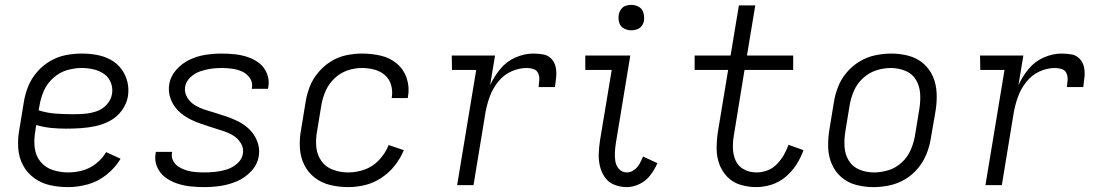

<svg xmlns="http://www.w3.org/2000/svg" viewBox="-20 -757 4504 785"><path d="M258 8Q299 8 340 -3.5Q381 -15 416 -43Q451 -71 473 -108L414 -135Q398 -108 372.5 -88Q347 -68 317.5 -60Q288 -52 259 -52Q226 -52 195.5 -62Q165 -72 145.5 -96Q126 -120 122 -152.5Q118 -185 124 -218L128 -246Q158 -237 188.5 -234Q219 -231 250 -231Q280 -231 310.5 -233Q341 -235 371.5 -241.5Q402 -248 430.5 -263.5Q459 -279 478.5 -306Q498 -333 503 -363Q508 -394 500.5 -423.5Q493 -453 475.5 -476Q458 -499 432 -513Q406 -527 376 -532.5Q346 -538 315 -538Q282 -538 248.5 -531.5Q215 -525 184.5 -507Q154 -489 130.5 -461.5Q107 -434 94.5 -402Q82 -370 77 -337L59 -227Q52 -189 54.5 -151.5Q57 -114 73.5 -82.5Q90 -51 119 -29.5Q148 -8 184 0Q220 8 258 8ZM280 -290Q244 -290 208 -292.5Q172 -295 138 -306L142 -328Q147 -358 160 -387Q173 -416 198 -438.5Q223 -461 253.5 -470Q284 -479 314 -479Q339 -479 362.5 -473.5Q386 -468 405 -455Q424 -442 433 -419.5Q442 -397 438 -373Q434 -349 416.5 -329.5Q399 -310 375 -302Q351 -294 327.5 -292Q304 -290 280 -290Z M815 8Q849 8 882.5 3Q916 -2 949 -16Q982 -30 1007.5 -57.5Q1033 -85 1038 -119Q1042 -143 1036 -165.5Q1030 -188 1017.5 -206.5Q1005 -225 987.5 -239Q970 -253 949 -263Q928 -273 906.5 -280.5Q885 -288 863 -294.5Q841 -301 819 -308Q797 -315 777.5 -326.5Q758 -338 745.5 -358.5Q733 -379 737 -403Q741 -425 759 -441.5Q777 -458 799 -465.5Q821 -473 842.5 -476Q864 -479 886 -479Q908 -479 929.5 -476Q951 -473 970 -464.5Q989 -456 1001.5 -438Q1014 -420 1010 -398Q1010 -396 1009 -394H1076Q1077 -398 1077 -401Q1082 -429 1072 -455Q1062 -481 1041.5 -497.5Q1021 -514 995 -523Q969 -532 941.5 -535Q914 -538 886 -538Q854 -538 821 -533Q788 -528 756.5 -513.5Q725 -499 701 -472Q677 -445 672 -412Q668 -388 674 -365Q680 -342 692.5 -324Q705 -306 722.5 -292Q740 -278 760.5 -268Q781 -258 803 -250.5Q825 -243 847 -236Q869 -229 891 -222Q913 -215 932.5 -203.5Q952 -192 964.5 -172Q977 -152 973 -128Q969 -105 949.5 -88Q930 -71 907 -64Q884 -57 861 -54.5Q838 -52 816 -52Q797 -52 779 -53.5Q761 -55 744 -60Q727 -65 712 -74Q697 -83 688.5 -98.5Q680 -114 683 -132Q683 -134 684 -136H618Q616 -133 616 -129Q611 -100 622.5 -74Q634 -48 655.5 -32Q677 -16 703.5 -7Q730 2 758.5 5Q787 8 815 8Z M1404 8Q1438 8 1473 -0.5Q1508 -9 1539.5 -30Q1571 -51 1594 -80Q1617 -109 1631 -143L1569 -164Q1556 -131 1530.5 -103.5Q1505 -76 1471.5 -64Q1438 -52 1404 -52Q1372 -52 1342.5 -62.5Q1313 -73 1295 -97.5Q1277 -122 1273.5 -153.5Q1270 -185 1276 -218L1294 -328Q1299 -357 1311.5 -385.5Q1324 -414 1347.5 -436.5Q1371 -459 1400.5 -469Q1430 -479 1460 -479Q1486 -479 1510.5 -472.5Q1535 -466 1553.5 -450Q1572 -434 1579 -409.5Q1586 -385 1582 -359L1581 -356H1647L1648 -361Q1655 -400 1643 -436.5Q1631 -473 1602.5 -497Q1574 -521 1536.5 -529.5Q1499 -538 1460 -538Q1428 -538 1395 -531Q1362 -524 1332.5 -505.5Q1303 -487 1280.5 -460Q1258 -433 1246 -401.5Q1234 -370 1229 -337L1211 -227Q1204 -190 1206 -153Q1208 -116 1223.5 -84Q1239 -52 1267 -30.5Q1295 -9 1330.5 -0.5Q1366 8 1404 8Z M1849 0H1916L1965 -298Q1971 -331 1982.5 -362.5Q1994 -394 2016 -422Q2038 -450 2069.5 -464.5Q2101 -479 2134 -479Q2148 -479 2161.5 -474.5Q2175 -470 2180.5 -457Q2186 -444 2185 -430Q2184 -416 2182 -401H2249Q2252 -422 2254 -442.5Q2256 -463 2252 -482.5Q2248 -502 2234.5 -516.5Q2221 -531 2201 -534.5Q2181 -538 2160 -538Q2124 -538 2087.5 -522Q2051 -506 2025.5 -475Q2000 -444 1984 -409L2004 -530H1827L1828 -471H1927Z M2543 8Q2569 8 2595.5 -5Q2622 -18 2639.5 -41.5Q2657 -65 2668 -90L2609 -117Q2603 -102 2595 -87.5Q2587 -73 2573 -62.5Q2559 -52 2543 -52Q2524 -52 2511.5 -65.5Q2499 -79 2496 -97Q2493 -115 2494 -134Q2495 -153 2498 -172L2557 -530H2373V-471H2481L2433 -182Q2429 -155 2428 -128.5Q2427 -102 2433 -77Q2439 -52 2453.5 -31.5Q2468 -11 2492 -1.5Q2516 8 2543 8ZM2561 -633Q2573 -633 2584.5 -637Q2596 -641 2603.5 -651Q2611 -661 2613 -672Q2615 -689 2610.5 -705Q2606 -721 2592 -729Q2578 -737 2561 -737Q2550 -737 2538.5 -733.5Q2527 -730 2519.5 -719.5Q2512 -709 2510 -698Q2507 -681 2511.5 -665Q2516 -649 2530.5 -641Q2545 -633 2561 -633Z M3072 8Q3103 8 3134.5 -2Q3166 -12 3192 -34Q3218 -56 3236 -84Q3254 -112 3265 -143L3204 -165Q3196 -143 3184.5 -123Q3173 -103 3156 -85.5Q3139 -68 3117 -60Q3095 -52 3073 -52Q3045 -52 3021.5 -64.5Q2998 -77 2987.5 -101Q2977 -125 2976.5 -152.5Q2976 -180 2981 -207L3024 -471H3223V-530H3034L3068 -735H3001L2967 -530H2820V-471H2957L2915 -217Q2910 -183 2910 -149.5Q2910 -116 2921 -86Q2932 -56 2954 -33.5Q2976 -11 3007.5 -1.5Q3039 8 3072 8Z M3551 8Q3584 8 3617 1Q3650 -6 3680.5 -24Q3711 -42 3733.5 -69.5Q3756 -97 3768.5 -128.5Q3781 -160 3786 -193L3805 -303Q3811 -339 3809.5 -375.5Q3808 -412 3794.5 -443.5Q3781 -475 3755 -497.5Q3729 -520 3694.5 -529Q3660 -538 3624 -538Q3592 -538 3558.5 -531Q3525 -524 3495 -506Q3465 -488 3442 -461Q3419 -434 3406.5 -402Q3394 -370 3389 -337L3371 -227Q3365 -191 3366 -155Q3367 -119 3380.5 -87Q3394 -55 3420 -32.5Q3446 -10 3480.5 -1Q3515 8 3551 8ZM3553 -52Q3522 -52 3494 -63.5Q3466 -75 3450.5 -100Q3435 -125 3433 -156Q3431 -187 3436 -218L3454 -328Q3459 -357 3471.5 -386Q3484 -415 3508.5 -437.5Q3533 -460 3563 -469.5Q3593 -479 3623 -479Q3653 -479 3681.5 -467.5Q3710 -456 3725 -430.5Q3740 -405 3742 -374.5Q3744 -344 3739 -313L3721 -203Q3716 -173 3703.5 -144Q3691 -115 3666.5 -92.5Q3642 -70 3612 -61Q3582 -52 3553 -52Z M4009 0H4076L4125 -298Q4131 -331 4142.5 -362.5Q4154 -394 4176 -422Q4198 -450 4229.5 -464.5Q4261 -479 4294 -479Q4308 -479 4321.5 -474.5Q4335 -470 4340.5 -457Q4346 -444 4345 -430Q4344 -416 4342 -401H4409Q4412 -422 4414 -442.5Q4416 -463 4412 -482.5Q4408 -502 4394.5 -516.5Q4381 -531 4361 -534.5Q4341 -538 4320 -538Q4284 -538 4247.5 -522Q4211 -506 4185.5 -475Q4160 -444 4144 -409L4164 -530H3987L3988 -471H4087Z"/></svg>

Font: Iosevka Sparkle Light
Style: Italic
Weight: 300
Italic angle: -9°
Designer: Belleve Invis
Foundry: Belleve Invis
Version: Version 4.5.0; ttfautohint (v1.8.3)